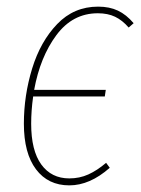

<svg xmlns="http://www.w3.org/2000/svg" viewBox="-20 -549 426 579"><path d="M383 -479 368 -466Q349 -488 327 -498.5Q305 -509 275 -509Q199 -509 150 -443Q101 -377 83 -278H299L296 -258H80Q74 -216 74 -176Q74 -95 104.5 -53Q135 -11 189 -11Q220 -11 246.5 -23Q273 -35 300 -58L311 -43Q251 10 189 10Q125 10 88.5 -38.5Q52 -87 52 -176Q52 -261 77 -342.5Q102 -424 152.5 -476.5Q203 -529 276 -529Q310 -529 335.5 -517Q361 -505 383 -479Z"/></svg>

Font: Fira Sans Extra Condensed Thin
Style: Italic
Weight: 250
Width: 3
Italic angle: -8°
Designer: Carrois Corporate & Edenspiekermann AG
Foundry: Carrois Corporate GbR & Edenspiekermann AG
Version: Version 4.203